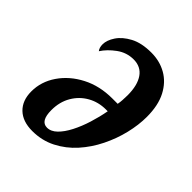

<svg xmlns="http://www.w3.org/2000/svg" viewBox="-160 -650 764 764"><g transform="rotate(45 222.0 -268.0)"><path d="M141 10Q87 10 57 -19Q27 -48 27 -99Q27 -154 59.5 -201.5Q92 -249 148 -278Q204 -307 275 -307H305Q307 -317 308 -331Q309 -345 309 -359Q309 -415 287.5 -446Q266 -477 225 -477Q186 -477 154 -453.5Q122 -430 104 -402Q95 -413 95 -432Q95 -455 112.5 -481.5Q130 -508 165.5 -527Q201 -546 256 -546Q303 -546 341 -524.5Q379 -503 401.5 -460Q424 -417 424 -352Q424 -307 412 -257Q400 -207 376.5 -159.5Q353 -112 319 -74Q285 -36 240 -13Q195 10 141 10ZM173 -41Q195 -41 214.5 -60Q234 -79 250.5 -111Q267 -143 279 -181.5Q291 -220 298 -258H288Q246 -258 211.5 -238.5Q177 -219 156.5 -184Q136 -149 136 -103Q136 -41 173 -41Z"/></g></svg>

Font: Noto Serif ExtraCondensed SemiBold
Style: Italic
Weight: 600
Width: 2
Italic angle: -12°
Designer: Monotype Design Team
Foundry: Monotype Imaging Inc.
Version: Version 2.013